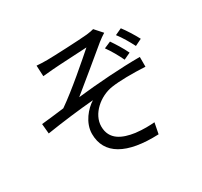

<svg xmlns="http://www.w3.org/2000/svg" viewBox="-164 -992 1327 1259"><g transform="rotate(-30 500.0 -362.5)"><path d="M232 -747 236 -665C257 -667 287 -670 312 -672C355 -676 530 -684 575 -687C511 -631 353 -492 244 -417C194 -411 126 -402 72 -397L79 -322C199 -341 332 -357 439 -366C388 -335 323 -262 323 -177C323 -23 456 53 700 43L716 -39C681 -36 632 -34 573 -41C482 -54 400 -88 400 -189C400 -283 496 -365 593 -379C653 -388 749 -389 847 -384V-458C703 -458 523 -445 371 -428C451 -492 596 -613 670 -674C684 -686 710 -703 724 -712L673 -769C661 -765 642 -762 619 -759C561 -753 355 -744 311 -744C281 -744 256 -745 232 -747ZM728 -643 677 -621C706 -581 731 -536 752 -492L803 -516C782 -561 751 -609 728 -643ZM833 -683 783 -660C812 -623 839 -576 861 -533L912 -558C890 -600 857 -652 833 -683Z"/></g></svg>

Font: Source Han Sans KR
Style: Regular
Weight: 400
Designer: Ryoko NISHIZUKA 西塚涼子 (kana, bopomofo & ideographs); Paul D. Hunt (Latin, Greek & Cyrillic); Sandoll Communications 산돌커뮤니
Foundry: Adobe
Version: Version 2.004;hotconv 1.0.118;makeotfexe 2.5.65603